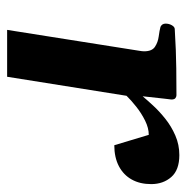

<svg xmlns="http://www.w3.org/2000/svg" viewBox="-12 -524 535 552"><g transform="rotate(90 256.0 -247.5)"><path d="M256.3 -389.6Q266.6 -401.9 283 -419.7Q299.3 -437.5 321 -454.8Q342.8 -472.2 369.1 -483.6Q395.5 -495.1 425.3 -495.1Q468.3 -495.1 488.5 -471.9Q508.8 -448.7 508.8 -414.1Q508.8 -381.8 495.6 -358.2Q482.4 -334.5 457.3 -321.3Q432.1 -308.1 397 -308.1L367.2 -407.2Q347.7 -407.2 326.4 -396.7Q305.2 -386.2 286.4 -371.3Q267.6 -356.4 254.9 -343.3L200.2 0H65.4L125.5 -379.9Q127 -388.2 127 -394Q127 -416.5 114 -425Q101.1 -433.6 84.2 -435.8Q67.4 -438 56.6 -440.9Q47.4 -445.3 47.4 -455.6Q47.4 -465.3 52 -473.4Q56.6 -481.4 62.5 -481.9Q126.5 -485.8 176.5 -486.3Q226.6 -486.8 253.4 -486.8Q257.3 -486.8 261.5 -483.9Q265.6 -481 265.6 -472.2Q265.6 -472.2 263.2 -452.4Q260.7 -432.6 256.3 -389.6Z"/></g></svg>

Font: Gelasio SemiBold
Style: Italic
Weight: 600
Italic angle: -8.5°
Designer: Eben Sorkin
Foundry: Eben Sorkin
Version: Version 1.008